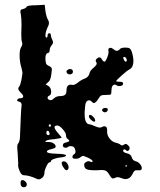

<svg xmlns="http://www.w3.org/2000/svg" viewBox="-20 -677 670 803"><path d="M509 20Q511 16 509 13Q508 12 506.5 13.5Q505 15 505 17Q505 22 509 20ZM187 -120Q185 -130 179 -130Q174 -130 174 -122Q174 -112 182 -112Q189 -112 187 -120ZM188 -157Q184 -157 184 -152Q184 -147 188 -147Q193 -147 193 -152Q193 -157 188 -157ZM509 -431Q505 -439 500 -439Q491 -439 500 -424Q504 -416 509 -421Q512 -424 509 -431ZM91 -648Q93 -655 130 -655L167 -657L170 -631Q174 -605 181 -594Q188 -582 182 -569Q170 -545 170 -528Q170 -522 173 -520Q175 -519 177 -521Q179 -523 179 -527Q179 -538 186 -538Q193 -538 193 -528Q193 -522 197.5 -513Q202 -504 202 -500Q202 -496 197 -489Q188 -478 188 -469Q188 -456 179 -455Q169 -452 170 -429Q171 -414 173.5 -409.5Q176 -405 185 -401Q197 -396 197 -387Q197 -385 195 -369Q192 -341 182 -334L171 -324L183 -317Q194 -309 194 -293Q194 -280 186 -277Q179 -274 179 -268Q179 -262 187 -259Q195 -255 206 -266Q217 -275 229 -275Q245 -275 251.5 -280Q258 -285 258 -298Q258 -323 276 -323Q277 -323 278.5 -322.5Q280 -322 281 -322Q291 -320 305 -331Q319 -343 336 -349Q350 -355 354 -369Q356 -382 373 -395Q389 -409 383 -416Q377 -424 384 -431Q398 -444 406 -429Q412 -419 417 -419Q421 -419 427.5 -434Q434 -449 434 -460Q434 -462 433.5 -464.5Q433 -467 433 -468Q433 -477 442 -477Q448 -477 455 -471Q469 -458 481 -471Q485 -478 505 -478Q518 -478 523 -474Q530 -469 535 -446Q538 -432 538 -422Q538 -396 522 -387Q513 -383 489.5 -362Q466 -341 466 -338Q466 -335 481 -335Q495 -335 495 -328Q495 -317 478 -317Q472 -317 468 -320Q464 -323 461 -323Q446 -323 446 -297Q446 -284 443 -282Q440 -280 424 -280Q408 -280 403 -277.5Q398 -275 391 -263Q380 -246 373 -246Q369 -246 362 -253Q357 -259 349.5 -257Q342 -255 339 -247Q336 -241 334 -209V-201Q334 -157 355 -157Q360 -157 380 -148Q398 -140 407 -146Q412 -149 416 -149Q428 -149 428 -134V-125Q428 -111 438 -98Q448 -85 461 -81Q479 -77 485 -71Q487 -69 491 -69Q494 -69 498.5 -72Q503 -75 506 -75Q510 -75 516 -69Q526 -59 520 -50Q514 -42 508 -48Q505 -51 502 -52Q499 -53 497 -51.5Q495 -50 495 -46Q495 -40 510 -36Q527 -33 531 -19Q535 -5 549 -2Q558 0 565.5 9Q573 18 573 26Q573 30 572 31Q568 37 556 35Q548 34 543.5 37Q539 40 534 51Q524 72 504 72Q497 72 485 67Q471 61 461 67Q450 73 444 64Q432 44 425.5 39Q419 34 404 34Q402 34 395.5 34.5Q389 35 385 35H372Q350 35 341 30Q332 25 332 12Q332 6 338.5 1.5Q345 -3 351 -3Q353 -3 357 -1Q363 2 367 -1Q371 -4 355 -14Q352 -15 349 -17Q331 -25 327 -25Q324 -25 317 -20Q310 -13 296 -13Q283 -13 283 -20Q283 -28 290 -32Q298 -36 295 -49Q292 -66 275 -66Q270 -66 265 -63Q257 -57 250 -60Q242 -62 243 -70Q244 -78 252 -80Q254 -80 259.5 -82Q265 -84 267 -85Q274 -88 264 -95Q256 -100 256 -112Q256 -121 242.5 -136.5Q229 -152 220 -152Q208 -152 208 -145Q208 -137 223 -120L238 -102Q238 -99 207 -95Q177 -93 171 -87Q168 -83 174 -83Q177 -83 180 -83H185Q196 -83 204.5 -77Q213 -71 213 -64L212 -63Q212 -62 212 -61Q211 -57 193.5 -53Q176 -49 176 -43Q176 -35 217 -34Q256 -33 256 -27Q256 -21 237 -19Q222 -18 207.5 -13Q193 -8 193 -3Q193 2 187 2Q182 2 174 18.5Q166 35 166 44Q166 58 157 66Q146 76 136 72Q102 56 80 56Q69 56 62 38Q54 19 56 11V4Q56 -4 54 -34Q52 -58 52 -61Q52 -73 56 -77Q64 -85 64 -117Q64 -126 65.5 -152Q67 -178 67 -189Q69 -231 70 -233Q73 -249 59 -252Q48 -255 53 -261Q57 -266 65 -266Q77 -266 77 -274Q77 -280 68 -288Q51 -304 59 -313Q65 -319 70 -345Q74 -367 74 -371Q74 -376 70 -392Q62 -418 62 -445Q62 -469 68 -479Q76 -491 72 -501Q69 -508 69 -535Q70 -550 70 -573Q70 -600 67 -618Q65 -626 65.5 -630.5Q66 -635 68 -636.5Q70 -638 76 -639Q89 -643 91 -648ZM285 -377Q285 -368 274 -366Q264 -365 259.5 -372.5Q255 -380 263 -385Q271 -390 278 -387.5Q285 -385 285 -377ZM408 -220Q412 -226 421.5 -225.5Q431 -225 431 -219Q431 -212 423 -208Q416 -206 410.5 -210.5Q405 -215 408 -220ZM352 -190Q352 -202 365 -193L374 -184Q381 -172 376 -169L375 -168H374Q369 -168 360.5 -176Q352 -184 352 -190ZM249 -2Q256 -1 261.5 7Q267 15 267 23Q267 29 263 33Q256 39 248 27Q238 13 238 5Q238 -3 249 -2ZM80 106Q66 106 66 88Q66 76 74 76Q80 76 87 83Q92 88 92 94Q92 106 80 106Z"/></svg>

Font: Senatorium Sm3
Style: Regular
Weight: 400
Designer: crossinguard
Version: Version 001.006